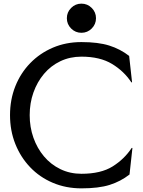

<svg xmlns="http://www.w3.org/2000/svg" viewBox="-20 -1020 787 1054"><path d="M703 -208H707L691 -62Q642 -24 582 -5Q522 14 427 14Q342 14 270 -16.5Q198 -47 145.5 -102Q93 -157 64 -230Q35 -303 35 -388Q35 -473 64 -546Q93 -619 146 -673.5Q199 -728 270.5 -758.5Q342 -789 427 -789Q519 -789 579.5 -770Q640 -751 689 -713L705 -568H701Q661 -629 595 -669Q529 -709 427 -709Q364 -709 311.5 -684Q259 -659 221.5 -614.5Q184 -570 163.5 -512Q143 -454 143 -388Q143 -322 163.5 -264Q184 -206 221.5 -161.5Q259 -117 311.5 -91.5Q364 -66 427 -66Q534 -66 598.5 -106.5Q663 -147 703 -208ZM427 -840Q394 -840 370.5 -863.5Q347 -887 347 -920Q347 -953 370.5 -976.5Q394 -1000 427 -1000Q460 -1000 483.5 -976.5Q507 -953 507 -920Q507 -887 483.5 -863.5Q460 -840 427 -840Z"/></svg>

Font: Faculty Glyphic
Style: Regular
Weight: 400
Designer: Koto Studio, Dylan Young
Foundry: Koto Studio
Version: Version 1.004; ttfautohint (v1.8.4.7-5d5b)